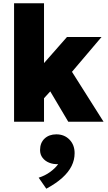

<svg xmlns="http://www.w3.org/2000/svg" viewBox="-20 -740 658 1167"><path d="M65.5 0V-720H247.5V-356.5L387 -515H597L417.5 -303.5L609.5 0H395L285.5 -184.5L247.5 -143V0ZM261.5 407 215 340Q253.5 328 284.8 305.2Q316 282.5 333.5 257.5Q304 259 279 249Q254 239 238.8 219.2Q223.5 199.5 223.5 172Q223.5 128 251 102.2Q278.5 76.5 322.5 76.5Q371 76.5 402.2 108.5Q433.5 140.5 433.5 191Q433.5 232 415 269.2Q396.5 306.5 358.5 340.8Q320.5 375 261.5 407Z"/></svg>

Font: Geologica Roman ExtraBold
Style: Regular
Weight: 800
Designer: Sindre Bremnes, Frode Helland
Foundry: Monokrom Skriftforlag AS
Version: Version 1.010;gftools[0.9.28]